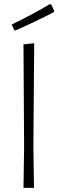

<svg xmlns="http://www.w3.org/2000/svg" viewBox="-20 -912 283 932"><path d="M142 -198 145 0H94L97 -195L94 -697L146 -702ZM229 -890 243 -860 241 -853Q152 -807 55 -764L48 -767L37 -793Q146 -846 222 -892Z"/></svg>

Font: Luna Sans Light
Style: Regular
Weight: 300
Designer: Juan Pablo del Peral
Foundry: Huerta Tipografica
Version: Version 2.001; ttfautohint (v1.5)